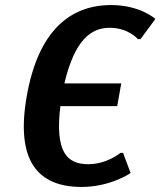

<svg xmlns="http://www.w3.org/2000/svg" viewBox="-20 -730 635 760"><path d="M460 -400H235C275 -570 339 -620 414 -620C489 -620 526 -575 526 -575H536L595 -655C595 -655 535 -710 420 -710C255 -710 131 -605 86 -350C41 -95 128 10 303 10C418 10 497 -45 497 -45L467 -125H457C457 -125 404 -80 329 -80C244 -80 197 -130 219 -310H444Z"/></svg>

Font: Scada
Style: Bold Italic
Weight: 700
Designer: Jovanny Lemonad
Foundry: Jovanny Lemonad
Version: Version 3.005